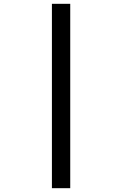

<svg xmlns="http://www.w3.org/2000/svg" viewBox="-20 -843 640 1006"><path d="M252 143V-823H348V143Z"/></svg>

Font: Zed Mono Medium Extended
Style: Regular
Weight: 500
Width: 7
Monospace: yes
Designer: Belleve Invis
Foundry: Belleve Invis
Version: Version 1.0.0; ttfautohint (v1.8.4)